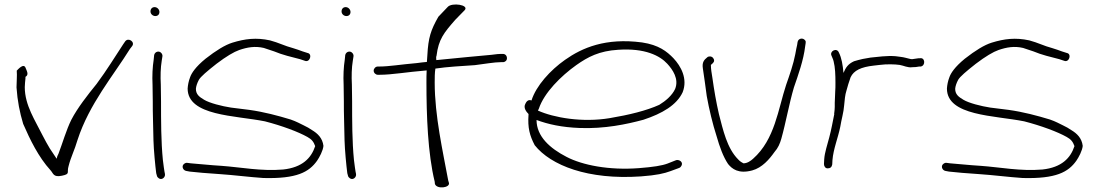

<svg xmlns="http://www.w3.org/2000/svg" viewBox="-20 -740 4768 837"><path d="M52 -359C56 -300 66 -250 81 -200C111 -131 148 -55 200 2C213 16 212 34 250 26C288 18 270 13 279 -16C289 -56 305 -85 318 -130C369 -287 474 -410 546 -526L556 -539C570 -557 540 -578 526 -560L517 -547C484 -497 445 -433 401 -374C362 -326 318 -270 291 -218C269 -174 252 -114 235 -70C231 -63 228 -55 227 -48L197 -93C187 -110 176 -129 166 -149C134 -214 88 -281 88 -360C88 -373 90 -386 91 -398V-405C107 -414 97 -430 92 -443C84 -467 59 -438 53 -432C55 -410 52 -383 52 -359Z M636 -690C636 -679 646 -670 657 -670C668 -670 675 -677 675 -688C675 -699 665 -709 654 -709C643 -709 636 -701 636 -690ZM645 -370C645 -347 646 -324 646 -298C646 -272 646 -245 647 -216L649 -128C650 -88 657 -15 661 15L664 26C665 31 668 34 672 37C685 47 702 33 699 18L697 8C696 1 693 -16 690 -43C682 -123 682 -214 682 -298C682 -324 681 -348 681 -371C679 -408 680 -445 685 -475L688 -494C689 -499 687 -504 684 -508C674 -521 655 -515 652 -500L650 -480C645 -448 643 -410 645 -370Z M783 -26C770 -17 777 2 791 5L807 8C835 11 886 16 938 19C999 23 1067 32 1128 36C1274 40 1327 10 1362 -39C1373 -55 1388 -83 1390 -104C1386 -138 1365 -158 1340 -173C1330 -180 1318 -187 1303 -194C1288 -201 1273 -210 1247 -219C1191 -236 1131 -252 1067 -261L987 -271C947 -277 893 -291 870 -305C848 -318 834 -329 834 -353C835 -364 839 -377 847 -392C855 -406 882 -429 924 -462C966 -494 1000 -514 1023 -522C1058 -534 1092 -540 1130 -531L1175 -516C1210 -501 1253 -491 1288 -482L1309 -475C1331 -466 1343 -505 1321 -509L1299 -516C1286 -521 1274 -525 1258 -530C1220 -540 1195 -554 1157 -564C1097 -577 1048 -571 993 -554C961 -544 922 -520 876 -484C832 -448 815 -421 809 -404C802 -386 799 -369 798 -354C798 -234 1006 -237 1135 -211C1209 -192 1281 -165 1320 -143C1338 -133 1347 -123 1354 -103C1337 -51 1298 -10 1214 -1C1118 7 1030 -11 946 -17C895 -20 842 -26 812 -28L797 -30C792 -31 787 -29 783 -26Z M1469 -690C1469 -679 1479 -670 1490 -670C1501 -670 1508 -677 1508 -688C1508 -699 1498 -709 1487 -709C1476 -709 1469 -701 1469 -690ZM1478 -370C1478 -347 1479 -324 1479 -298C1479 -272 1479 -245 1480 -216L1482 -128C1483 -88 1490 -15 1494 15L1497 26C1498 31 1501 34 1505 37C1518 47 1535 33 1532 18L1530 8C1529 1 1526 -16 1523 -43C1515 -123 1515 -214 1515 -298C1515 -324 1514 -348 1514 -371C1512 -408 1513 -445 1518 -475L1521 -494C1522 -499 1520 -504 1517 -508C1507 -521 1488 -515 1485 -500L1483 -480C1478 -448 1476 -410 1478 -370Z M1609 -432C1609 -422 1618 -414 1627 -414H1635C1689 -414 1753 -426 1840 -433C1839 -416 1839 -399 1839 -380C1839 -235 1845 -71 1875 52L1876 62C1884 86 1943 79 1937 57L1934 47C1911 -78 1875 -235 1875 -380C1875 -401 1875 -422 1878 -441C1931 -449 1992 -452 2050 -456C2091 -461 2135 -469 2163 -469H2172C2182 -469 2190 -476 2190 -486C2190 -497 2183 -505 2172 -505H2163C2157 -505 2143 -504 2122 -501C2078 -497 1970 -487 1882 -478C1882 -485 1880 -491 1883 -497C1892 -569 1915 -597 1965 -654L2006 -696C2026 -719 1950 -730 1932 -710L1891 -667C1858 -609 1847 -576 1843 -499C1842 -490 1842 -480 1841 -470C1827 -469 1813 -467 1797 -465C1727 -459 1676 -450 1634 -450H1627C1617 -450 1609 -441 1609 -432Z M2270 -287C2261 -270 2274 -253 2284 -243V-240C2280 -183 2289 -149 2311 -107C2381 -19 2543 45 2774 29C2843 24 2876 16 2903 6L2941 -8C2946 -10 2949 -14 2951 -18C2959 -34 2941 -45 2928 -42L2890 -27C2866 -18 2829 -12 2765 -7C2635 3 2519 -20 2450 -56C2378 -93 2319 -145 2319 -217C2370 -198 2429 -185 2508 -182C2615 -178 2711 -198 2785 -218C2867 -245 2930 -282 2956 -338C2979 -397 2948 -452 2916 -486C2887 -516 2852 -544 2779 -555C2620 -576 2518 -532 2443 -479C2379 -434 2317 -366 2297 -302C2282 -308 2274 -296 2270 -287ZM2325 -258 2329 -266C2352 -336 2426 -409 2492 -456C2543 -492 2592 -518 2675 -523C2792 -531 2857 -497 2889 -462C2912 -437 2941 -396 2923 -352C2910 -324 2882 -300 2854 -283C2799 -258 2722 -239 2638 -225C2518 -205 2394 -227 2325 -258Z M3044 -442C3050 -406 3055 -363 3061 -321C3071 -265 3087 -198 3104 -146C3117 -100 3133 -56 3154 -25C3171 -4 3199 19 3259 3C3303 -9 3334 -46 3356 -77C3372 -95 3380 -114 3386 -135C3406 -206 3420 -288 3441 -359C3460 -414 3483 -478 3490 -538L3492 -551C3493 -556 3493 -560 3490 -564C3480 -577 3460 -573 3457 -557L3455 -544C3453 -535 3450 -522 3447 -504C3439 -461 3422 -413 3407 -370C3372 -264 3358 -132 3263 -48C3253 -39 3238 -28 3221 -28C3215 -31 3206 -36 3198 -45C3149 -94 3132 -174 3114 -243C3102 -295 3093 -348 3086 -398C3082 -423 3079 -439 3079 -457C3084 -462 3093 -467 3093 -476C3093 -485 3085 -494 3075 -494C3070 -494 3066 -493 3063 -490C3049 -479 3040 -468 3044 -442Z M3572 -25C3572 -15 3578 -6 3588 -6C3600 -6 3606 -12 3608 -23L3609 -42C3613 -91 3633 -138 3643 -187C3648 -219 3658 -251 3660 -281C3662 -303 3664 -327 3670 -345L3678 -373L3688 -403C3702 -433 3734 -448 3789 -454L3815 -457C3845 -461 3881 -460 3902 -457C3920 -454 3937 -444 3957 -447C3966 -447 3980 -448 3987 -450H3994C4016 -454 4013 -491 3990 -486H3984C3974 -484 3966 -484 3956 -482C3952 -482 3948 -483 3944 -484L3928 -488C3921 -490 3914 -491 3907 -492L3884 -495C3845 -498 3807 -492 3775 -489L3741 -483C3729 -480 3715 -477 3703 -473C3677 -461 3667 -446 3657 -422C3654 -457 3649 -487 3637 -511C3628 -534 3595 -517 3605 -497C3608 -488 3611 -485 3614 -473C3621 -446 3622 -413 3622 -379C3622 -365 3622 -352 3621 -341C3621 -322 3619 -308 3619 -292V-274C3619 -266 3618 -257 3617 -249C3616 -247 3616 -245 3617 -243C3610 -209 3604 -174 3595 -141C3587 -109 3575 -76 3573 -45Z M4093 -26C4080 -17 4087 2 4101 5L4117 8C4145 11 4196 16 4248 19C4309 23 4377 32 4438 36C4584 40 4637 10 4672 -39C4683 -55 4698 -83 4700 -104C4696 -138 4675 -158 4650 -173C4640 -180 4628 -187 4613 -194C4598 -201 4583 -210 4557 -219C4501 -236 4441 -252 4377 -261L4297 -271C4257 -277 4203 -291 4180 -305C4158 -318 4144 -329 4144 -353C4145 -364 4149 -377 4157 -392C4165 -406 4192 -429 4234 -462C4276 -494 4310 -514 4333 -522C4368 -534 4402 -540 4440 -531L4485 -516C4520 -501 4563 -491 4598 -482L4619 -475C4641 -466 4653 -505 4631 -509L4609 -516C4596 -521 4584 -525 4568 -530C4530 -540 4505 -554 4467 -564C4407 -577 4358 -571 4303 -554C4271 -544 4232 -520 4186 -484C4142 -448 4125 -421 4119 -404C4112 -386 4109 -369 4108 -354C4108 -234 4316 -237 4445 -211C4519 -192 4591 -165 4630 -143C4648 -133 4657 -123 4664 -103C4647 -51 4608 -10 4524 -1C4428 7 4340 -11 4256 -17C4205 -20 4152 -26 4122 -28L4107 -30C4102 -31 4097 -29 4093 -26Z"/></svg>

Font: Stray Cat
Style: SuExt
Weight: 400
Version: Version 1.0